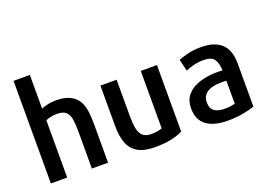

<svg xmlns="http://www.w3.org/2000/svg" viewBox="-111 -1073 1923 1382"><g transform="rotate(-20 851.0 -381.5)"><path d="M514 6V-294Q514 -341 508.5 -385.5Q503 -430 483.5 -465.5Q464 -501 423 -522.5Q382 -544 312 -544Q255 -544 201 -522V-780H76V6H201V-432Q215 -440 238.5 -445Q262 -450 287 -450Q336 -450 357.5 -428.5Q379 -407 384.5 -367.5Q390 -328 390 -274V6Z M1085 -25V-534H961V-94Q949 -89 927.5 -85Q906 -81 878 -81Q834 -81 812 -102.5Q790 -124 783 -163.5Q776 -203 776 -257V-534H652V-222Q652 -150 671 -96Q690 -42 738 -12.5Q786 17 871 17Q945 17 999.5 5Q1054 -7 1085 -25Z M1635 -16V-347Q1635 -448 1582 -497.5Q1529 -547 1427 -547Q1369 -547 1323 -535.5Q1277 -524 1251 -513L1273 -423Q1297 -434 1332.5 -443.5Q1368 -453 1412 -453Q1473 -453 1493.5 -421.5Q1514 -390 1515 -336Q1507 -337 1494.5 -337.5Q1482 -338 1469 -338Q1397 -337 1338 -318Q1279 -299 1244 -259.5Q1209 -220 1209 -155Q1209 -67 1267 -25Q1325 17 1428 17Q1496 17 1550.5 6.5Q1605 -4 1635 -16ZM1516 -81Q1501 -77 1482 -74Q1463 -71 1437 -71Q1387 -71 1358.5 -91Q1330 -111 1330 -157Q1330 -195 1349.5 -217Q1369 -239 1402 -248.5Q1435 -258 1473 -258Q1485 -258 1495.5 -258Q1506 -258 1516 -257Z"/></g></svg>

Font: Repo DemiBold
Style: Regular
Weight: 600
Designer: Stefan Peev
Foundry: Context Ltd
Version: Version 1.502